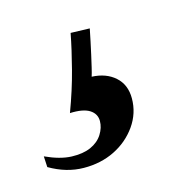

<svg xmlns="http://www.w3.org/2000/svg" viewBox="-112 -74 320 324"><g transform="rotate(-15 48.0 88.0)"><path d="M107.4 107.9Q107.4 133.8 92.3 155.3Q77.1 176.8 53 188.7Q28.8 200.7 -1.2 200.4Q-31.2 200.2 -60.5 183.1L-61.5 164.1Q-36.1 175.8 -16.1 176.5Q3.9 177.2 17.6 171.1Q31.2 165 38.3 153.8Q45.4 142.6 45.4 130.9Q45.4 118.2 34.2 111.1Q22.9 104 0 105Q13.7 68.4 22.2 35.4Q30.8 2.4 36.1 -25.4L69.3 -24.4Q67.4 -14.2 64.9 -2.9Q62.5 8.3 60.1 19.3Q57.6 30.3 55.4 39.8Q53.2 49.3 51.3 55.2Q76.2 56.2 91.8 70.1Q107.4 84 107.4 107.9Z"/></g></svg>

Font: Gentium Plus APac
Style: Italic
Weight: 400
Italic angle: -8°
Designer: J. Victor Gaultney, Annie Olsen, Iska Routamaa, Becca Hirsbrunner
Foundry: SIL International
Version: Version 5.000